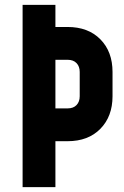

<svg xmlns="http://www.w3.org/2000/svg" viewBox="-20 -770 510 790"><path d="M73 0V-750H208V-659H258Q343 -659 393 -608.2Q443 -557.5 443 -474V-374Q443 -291 393 -240Q343 -189 258 -189H208V0ZM208 -324H258Q282 -324 295 -337.8Q308 -351.5 308 -374V-474Q308 -496.5 295 -510.2Q282 -524 258 -524H208Z"/></svg>

Font: Mohave Light
Style: Bold
Weight: 700
Version: Version 2.003